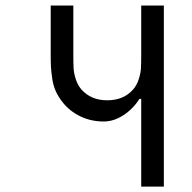

<svg xmlns="http://www.w3.org/2000/svg" viewBox="-20 -687 707 707"><path d="M362 -239.6Q315.1 -239.6 276 -258.5Q237 -277.3 211.6 -309.2Q195.3 -329.4 185.5 -350.9Q175.8 -372.4 172.2 -398.4Q168.6 -424.5 167.6 -441.4Q166.7 -458.3 166.7 -488.9V-666.7H250V-488.9Q250 -453.1 251 -435.5Q252 -418 258.8 -396.2Q265.6 -374.3 279.3 -358.1Q314.5 -317.7 375 -317.7Q435.5 -317.7 470.7 -358.1Q484.4 -374.3 491.2 -396.2Q498 -418 499 -435.5Q500 -453.1 500 -488.9V-666.7H583.3V0H500V-322.9H493.5Q469.4 -285.2 433.9 -262.4Q398.4 -239.6 362 -239.6Z"/></svg>

Font: Monoid
Style: Regular
Weight: 400
Width: 4
Monospace: yes
Designer: Andreas Larsen (@larsenwork)
Version: Version 0.61